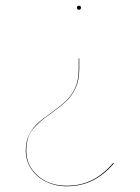

<svg xmlns="http://www.w3.org/2000/svg" viewBox="-20 -459 488 671"><path d="M249 -432Q249 -439 256 -439Q263 -439 263 -432Q263 -425 256 -425Q249 -425 249 -432ZM70 68Q70 35 82 11.5Q94 -12 111.5 -28Q129 -44 159 -65Q191 -88 210 -105.5Q229 -123 242 -150.5Q255 -178 255 -217V-255H257V-217Q257 -178 243.5 -150Q230 -122 211 -104.5Q192 -87 160 -64Q116 -34 94 -6.5Q72 21 72 68Q72 120 112 155Q152 190 213 190Q263 190 302.5 170Q342 150 376 110L378 112Q344 152 303.5 172Q263 192 213 192Q173 192 140 175.5Q107 159 88.5 130.5Q70 102 70 68Z"/></svg>

Font: FiraGO Two
Style: Regular
Weight: 100
Designer: bBox Type
Foundry: bBox Type GmbH
Version: Version 1.001